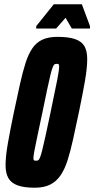

<svg xmlns="http://www.w3.org/2000/svg" viewBox="-20 -868 440 896"><path d="M142 8Q92 8 62 -3Q32 -14 19 -37Q6 -60 6 -97Q6 -138 16.5 -198Q27 -258 44 -340Q60 -416 73 -474.5Q86 -533 99.5 -575Q113 -617 132 -644Q151 -671 179 -683.5Q207 -696 249 -696Q300 -696 330.5 -685.5Q361 -675 374 -652.5Q387 -630 387 -593Q387 -551 376.5 -490.5Q366 -430 349 -348Q334 -277 321.5 -220Q309 -163 295.5 -120.5Q282 -78 262.5 -49.5Q243 -21 214 -6.5Q185 8 142 8ZM148 -118Q154 -118 158 -120Q162 -122 166.5 -132.5Q171 -143 177 -167Q183 -191 192.5 -234Q202 -277 216 -344Q238 -448 247 -495Q256 -542 256 -557Q256 -564 254.5 -566.5Q253 -569 251 -569.5Q249 -570 245 -570Q239 -570 235 -568Q231 -566 226.5 -555.5Q222 -545 216 -521Q210 -497 201 -454.5Q192 -412 178 -344Q163 -274 154 -230.5Q145 -187 140.5 -164Q136 -141 136 -130Q136 -124 137.5 -121.5Q139 -119 142 -118.5Q145 -118 148 -118ZM149 -735V-746L231 -848H362L400 -746V-735H315L286 -785L242 -735Z"/></svg>

Font: Saira UltraCondensed Black
Style: Italic
Weight: 900
Width: 1
Italic angle: -12°
Designer: Hector Gatti with collaboration of the Omnibus-Type team
Foundry: Omnibus-Type
Version: Version 1.101